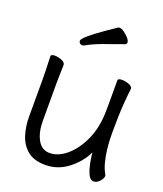

<svg xmlns="http://www.w3.org/2000/svg" viewBox="-136 -802 771 909"><g transform="rotate(20 250.0 -347.5)"><path d="M361 -649Q312 -631 263.5 -614Q215 -597 181 -577Q175 -574 170 -574Q163 -574 158 -579Q153 -584 153 -591Q153 -597 165 -609.5Q177 -622 209.5 -646.5Q242 -671 303 -712Q305 -713 309 -713Q319 -713 332.5 -703.5Q346 -694 357 -681.5Q368 -669 368 -659Q368 -652 361 -649ZM458 -457Q455 -439 450.5 -381Q446 -323 446 -237Q446 -229 446.5 -205.5Q447 -182 450.5 -151Q454 -120 462 -89Q470 -58 484 -35Q485 -33 485 -29Q485 -18 471.5 -2.5Q458 13 441 13Q428 13 419 -0.5Q410 -14 404 -35Q398 -56 394.5 -77.5Q391 -99 390 -114Q363 -59 312.5 -20.5Q262 18 200 18Q142 18 109.5 -9Q77 -36 63.5 -79Q50 -122 50 -171V-368Q50 -374 49.5 -395Q49 -416 48 -439.5Q47 -463 47 -474Q47 -484 67 -484Q83 -484 101.5 -476.5Q120 -469 120 -456Q120 -448 119.5 -431.5Q119 -415 118.5 -397.5Q118 -380 118 -368V-175Q118 -117 139 -79.5Q160 -42 200 -42Q241 -42 281.5 -75Q322 -108 350.5 -166.5Q379 -225 383 -301Q384 -317 384 -342.5Q384 -368 384 -395V-475Q384 -485 405 -485Q422 -485 440 -478Q458 -471 458 -459Z"/></g></svg>

Font: Moon Stars Kai HW
Style: Regular
Weight: 400
Designer: GuiWonder
Version: Version 1.101